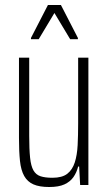

<svg xmlns="http://www.w3.org/2000/svg" viewBox="-20 -741 433 769"><path d="M177 8Q138 8 114 -2.5Q90 -13 77 -36Q64 -59 60 -96.5Q56 -134 56 -189V-510H97V-197Q97 -143 100.5 -109.5Q104 -76 114 -58.5Q124 -41 142.5 -35Q161 -29 190 -29Q229 -29 249.5 -45Q270 -61 279.5 -90.5Q289 -120 291 -160Q293 -200 293 -247V-510H334V0H301L297 -74H293Q287 -50 274 -31.5Q261 -13 238 -2.5Q215 8 177 8ZM104 -584V-589L172 -721H224L292 -589V-584H261L198 -689L135 -584Z"/></svg>

Font: Saira ExtraCondensed ExtraLight
Style: Regular
Weight: 250
Width: 2
Designer: Hector Gatti with collaboration of the Omnibus-Type team
Foundry: Omnibus-Type
Version: Version 1.101